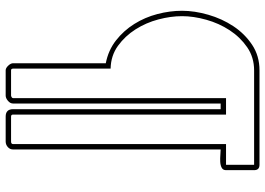

<svg xmlns="http://www.w3.org/2000/svg" viewBox="-149 -624 935 677"><g transform="rotate(90 318.5 -285.5)"><path d="M228 -714Q182 -714 146.5 -689.5Q111 -665 86.5 -627.5Q62 -590 49.5 -545Q37 -500 37 -460Q37 -420 48.5 -376.5Q60 -333 83.5 -296Q107 -259 141.5 -234Q176 -209 222 -208V136Q222 143 228 143H317Q319 143 322.5 141Q326 139 326 136V-615H384V136Q384 143 391 143H479Q488 143 488 136V-615H561V-714ZM561 -733Q580 -733 580 -714V-615Q580 -604 571 -599.5Q562 -595 550 -594.5Q538 -594 526 -595Q514 -596 507 -596V136Q507 147 498.5 154.5Q490 162 479 162H391Q365 162 365 136V-596H345V136Q345 146 335.5 154Q326 162 317 162H228Q220 162 211.5 153Q203 144 203 136V-191Q157 -200 122.5 -227Q88 -254 64.5 -291.5Q41 -329 29.5 -373Q18 -417 18 -460Q18 -504 32 -552.5Q46 -601 72.5 -641Q99 -681 138 -707Q177 -733 228 -733Z"/></g></svg>

Font: RonaldsonGothicLicht
Style: Regular
Weight: 400
Designer: Mr. Robertson for MacKellar, Smiths & Jordan Co. Philadelphia
Foundry: CAT-Fonts Peter Wiegel
Version: 1.000